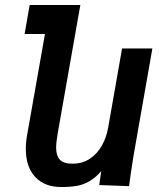

<svg xmlns="http://www.w3.org/2000/svg" viewBox="-20 -745 640 773"><path d="M84 -145Q84 -172.5 89 -200.5L161 -608H79L99.5 -725H303.5L212 -206.5Q206 -170.5 206 -150.5Q206 -118.5 220.8 -102.2Q235.5 -86 272 -86Q311.5 -86 341.5 -105.8Q371.5 -125.5 390 -158.5Q408.5 -191.5 415.5 -231.5L471.5 -550H593.5L517 -114.5Q513 -90.5 506 -42.5L499.5 4.5L379.5 0L387.5 -55.5Q364 -29.5 340.8 -15.8Q317.5 -2 291 3Q264.5 8 227 8Q159.5 8 121.8 -32.5Q84 -73 84 -145Z"/></svg>

Font: JuliaMono
Style: Bold Italic
Weight: 700
Italic angle: -9°
Monospace: yes
Designer: cormullion
Foundry: corm
Version: Version 0.057; ttfautohint (v1.8.4)